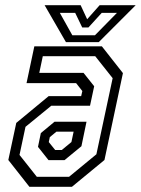

<svg xmlns="http://www.w3.org/2000/svg" viewBox="-20 -718 542 738"><path d="M93 0 12 -103 42.5 -245.5 167 -348.5H292L296.5 -368L272.5 -398.5H82L112 -540H371.5L452.5 -437L381.5 -103L256.5 0ZM121.5 -38.5H245.5L350.5 -125L413 -417.5L346 -502H144.5L131 -438H301L342 -386.5L326 -311.5H177L78 -230.5L55 -122.5ZM166.5 -102.5 126 -153.5 137 -206.5 189.5 -250H312.5L293 -156L228 -102.5ZM192 -141.5H217.5L254.5 -172L263 -212H197L171.5 -191L167.5 -172ZM233.5 -556 151.5 -698H290L315 -644L363 -698H501.5L359.5 -556ZM258 -582.5H345L429.5 -668.5H371L320 -612.5H296L269 -668.5H210Z"/></svg>

Font: Tourney Condensed Regular
Style: Italic
Weight: 400
Width: 3
Italic angle: -12°
Designer: Tyler Finck
Foundry: Etcetera Type Co
Version: Version 1.010; ttfautohint (v1.8.3)